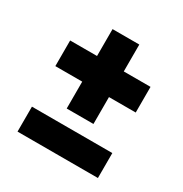

<svg xmlns="http://www.w3.org/2000/svg" viewBox="-111 -596 576 603"><g transform="rotate(30 177.5 -295.0)"><path d="M31.5 -81V-171.5H323V-81ZM226 -221H129V-509H226ZM31.5 -318.5V-411.5H323V-318.5Z"/></g></svg>

Font: Anek Tamil Condensed SemiBold
Style: Regular
Weight: 600
Width: 3
Designer: Aadarsh Rajan (Tamil), Yesha Goshar (Latin)
Foundry: Ek Type
Version: Version 1.003